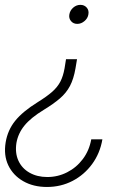

<svg xmlns="http://www.w3.org/2000/svg" viewBox="-27 -573 523 783"><path d="M287.1 -331.5 280.8 -293.9Q273.4 -251 258.3 -222.4Q243.2 -193.8 217.3 -171.6Q191.4 -149.4 151.4 -125Q98.6 -92.8 72.8 -61Q46.9 -29.3 40 9.8Q33.7 50.8 48.1 82.3Q62.5 113.8 93.5 131.3Q124.5 148.9 166 148.9Q209 148.9 246.8 129.6Q284.7 110.4 310.8 75.7Q336.9 41 345.2 -4.9H390.6Q380.9 52.2 348.6 96.2Q316.4 140.1 268.8 164.8Q221.2 189.5 164.6 189.5Q108.9 189.5 67.6 165.8Q26.4 142.1 6.8 101.1Q-12.7 60.1 -3.9 7.3Q4.4 -42.5 34.9 -80.3Q65.4 -118.2 126.5 -156.2Q163.6 -179.2 185.3 -198.2Q207 -217.3 218.8 -239.5Q230.5 -261.7 236.3 -294.4L242.2 -331.5ZM300.8 -553.2Q316.9 -553.2 326.7 -542Q336.4 -530.8 333.5 -514.6Q331.1 -498.5 317.6 -487.1Q304.2 -475.6 288.1 -475.6Q272 -475.6 262.5 -487.1Q252.9 -498.5 255.9 -514.6Q258.8 -530.8 271.7 -542Q284.7 -553.2 300.8 -553.2Z"/></svg>

Font: Inter 18pt ExtraLight
Style: Italic
Weight: 250
Italic angle: -9.3988°
Designer: Rasmus Andersson
Foundry: rsms
Version: Version 4.001;git-66647c0bb